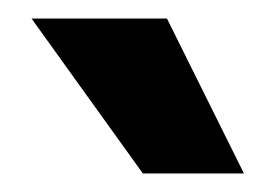

<svg xmlns="http://www.w3.org/2000/svg" viewBox="-20 -770 283 207"><path d="M14 -750 134 -583H243L160 -750Z"/></svg>

Font: Oakes Bold
Style: Regular
Weight: 700
Designer: Samuel Oakes
Foundry: Samuel Oakes
Version: Version 1.003;PS 001.003;hotconv 1.0.88;makeotf.lib2.5.64775